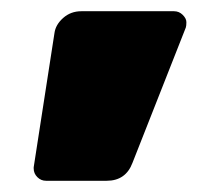

<svg xmlns="http://www.w3.org/2000/svg" viewBox="-20 -248 367 342"><path d="M125 -228H290Q299 -228 305.5 -221.5Q312 -215 312 -208.5Q312 -202 311 -199L216 42Q204 74 170 74H62Q53 74 46.5 67.5Q40 61 40 52V50L77 -189Q79 -204 92.5 -216Q106 -228 125 -228Z"/></svg>

Font: Rubik One
Style: Regular
Weight: 400
Designer: Hubert and Fischer with Elvire Volk Leonovitch
Foundry: Hubert and Fischer with Elvire Volk Leonovitch
Version: Version 1.001